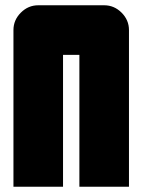

<svg xmlns="http://www.w3.org/2000/svg" viewBox="-20 -708 540 728"><path d="M281 0V-500H219V0H31V-594Q31 -632 59 -660Q87 -688 125 -688H375Q413 -688 441 -660Q469 -632 469 -594V0Z"/></svg>

Font: CostaRica
Style: Normal
Weight: 900
Version: Version 1.3